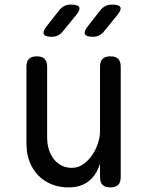

<svg xmlns="http://www.w3.org/2000/svg" viewBox="-20 -805 640 835"><path d="M415 -515Q415 -538 426 -549Q437 -560 460 -560Q483 -560 494 -549Q505 -538 505 -515V-35Q505 -12 494 -1Q483 10 460 10Q437 10 426 -1Q415 -12 415 -35V-94Q401 -46 367 -18Q333 10 278 10Q238 10 204.5 -3.5Q171 -17 146.5 -42Q122 -67 108.5 -102Q95 -137 95 -180V-515Q95 -538 106 -549Q117 -560 140 -560Q163 -560 174 -549Q185 -538 185 -515V-206Q185 -180 192 -156.5Q199 -133 212.5 -115Q226 -97 246 -86Q266 -75 293 -75Q320 -75 342.5 -91Q365 -107 381 -130.5Q397 -154 406 -182Q415 -210 415 -234ZM384 -645Q355 -645 349.5 -656.5Q344 -668 362 -691L417 -761Q427 -773 439 -779Q451 -785 467 -785Q498 -785 503.5 -773.5Q509 -762 489 -738L431 -667Q422 -656 410 -650.5Q398 -645 384 -645ZM205 -645Q176 -645 170.5 -656.5Q165 -668 183 -691L238 -761Q248 -773 260 -779Q272 -785 288 -785Q319 -785 324.5 -773.5Q330 -762 310 -738L252 -667Q243 -656 231 -650.5Q219 -645 205 -645Z"/></svg>

Font: Maple Mono
Style: Regular
Weight: 400
Monospace: yes
Designer: subframe7536
Version: Version 7.300